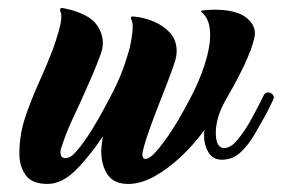

<svg xmlns="http://www.w3.org/2000/svg" viewBox="-20 -451 699 476"><path d="M98 5Q59 5 43.5 -17Q28 -39 28 -70Q28 -116 42 -158.5Q56 -201 75.5 -244Q95 -287 112 -331Q120 -354 126 -375.5Q132 -397 132 -410Q132 -420 129 -424V-427Q129 -432 136 -431Q144 -429 151.5 -427.5Q159 -426 167 -423Q206 -410 220.5 -388.5Q235 -367 235 -344Q235 -340 234.5 -336Q234 -332 233 -328Q231 -319 220 -291.5Q209 -264 195 -233Q179 -196 162 -160.5Q145 -125 131 -82Q130 -79 130 -73Q130 -59 142 -59Q153 -59 163 -69Q178 -84 199 -115.5Q220 -147 251 -206Q271 -243 282.5 -273.5Q294 -304 302 -334Q305 -348 307 -361.5Q309 -375 309 -385Q309 -397 306 -401Q304 -405 305 -408Q306 -411 311 -410Q337 -408 361.5 -397.5Q386 -387 402 -369Q418 -351 418 -324Q418 -314 415 -303Q412 -292 402 -265Q392 -238 378.5 -204Q365 -170 353 -137Q341 -104 335 -80Q334 -76 333.5 -73.5Q333 -71 333 -69Q333 -57 341 -57Q347 -57 358 -66Q373 -80 396.5 -113.5Q420 -147 451 -206Q474 -249 487.5 -291Q501 -333 501 -365Q501 -401 482 -419Q478 -423 478 -423Q478 -425 490 -426Q495 -426 500.5 -426.5Q506 -427 510 -427Q563 -427 587.5 -409.5Q612 -392 612 -368Q612 -363 610 -355Q604 -329 586.5 -291.5Q569 -254 545 -213Q528 -184 521.5 -162.5Q515 -141 515 -122Q515 -84 536 -84Q553 -84 570 -106Q587 -126 604.5 -158Q622 -190 634 -215Q637 -222 645 -222Q651 -222 656 -216.5Q661 -211 657 -203Q652 -193 646.5 -181.5Q641 -170 634 -158Q624 -140 610 -116Q596 -92 576.5 -73.5Q557 -55 530 -55Q508 -55 497 -73Q486 -91 486 -113Q486 -117 486 -121Q486 -125 487 -129Q461 -93 428.5 -62.5Q396 -32 362.5 -13.5Q329 5 298 5Q262 5 246.5 -18.5Q231 -42 231 -76Q231 -85 232.5 -94.5Q234 -104 235 -113Q201 -62 167 -28.5Q133 5 98 5Z"/></svg>

Font: Praise
Style: Regular
Weight: 400
Designer: Robert E. Leuschke
Foundry: Robert E. Leuschke
Version: Version 1.100; ttfautohint (v1.8.3)